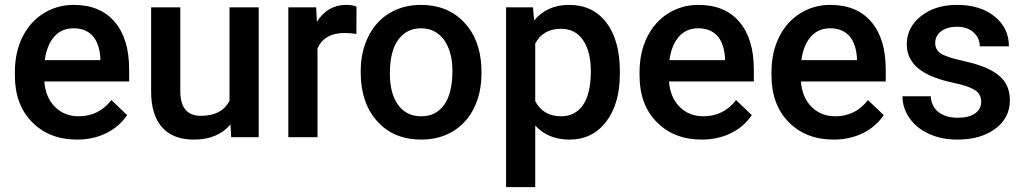

<svg xmlns="http://www.w3.org/2000/svg" viewBox="-20 -558 4170 781"><path d="M293.5 9.8Q180.7 9.8 110.6 -61.3Q40.5 -132.3 40.5 -250.5V-265.1Q40.5 -344.2 71 -406.5Q101.6 -468.8 156.7 -503.4Q211.9 -538.1 279.8 -538.1Q387.7 -538.1 446.5 -469.2Q505.4 -400.4 505.4 -274.4V-226.6H160.2Q165.5 -161.1 203.9 -123Q242.2 -85 300.3 -85Q381.8 -85 433.1 -150.9L497.1 -89.8Q465.3 -42.5 412.4 -16.4Q359.4 9.8 293.5 9.8ZM279.3 -442.9Q230.5 -442.9 200.4 -408.7Q170.4 -374.5 162.1 -313.5H388.2V-322.3Q384.3 -381.8 356.4 -412.4Q328.6 -442.9 279.3 -442.9Z M917.5 -51.8Q865.2 9.8 769 9.8Q683.1 9.8 638.9 -40.5Q594.7 -90.8 594.7 -186V-528.3H713.4V-187.5Q713.4 -86.9 796.9 -86.9Q883.3 -86.9 913.6 -148.9V-528.3H1032.2V0H920.4Z M1429.7 -419.9Q1406.2 -423.8 1381.3 -423.8Q1299.8 -423.8 1271.5 -361.3V0H1152.8V-528.3H1266.1L1269 -469.2Q1312 -538.1 1388.2 -538.1Q1413.6 -538.1 1430.2 -531.2Z M1447.3 -269Q1447.3 -346.7 1478 -408.9Q1508.8 -471.2 1564.5 -504.6Q1620.1 -538.1 1692.4 -538.1Q1799.3 -538.1 1866 -469.2Q1932.6 -400.4 1938 -286.6L1938.5 -258.8Q1938.5 -180.7 1908.4 -119.1Q1878.4 -57.6 1822.5 -23.9Q1766.6 9.8 1693.4 9.8Q1581.5 9.8 1514.4 -64.7Q1447.3 -139.2 1447.3 -263.2ZM1565.9 -258.8Q1565.9 -177.2 1599.6 -131.1Q1633.3 -85 1693.4 -85Q1753.4 -85 1786.9 -131.8Q1820.3 -178.7 1820.3 -269Q1820.3 -349.1 1785.9 -396Q1751.5 -442.9 1692.4 -442.9Q1634.3 -442.9 1600.1 -396.7Q1565.9 -350.6 1565.9 -258.8Z M2501.5 -258.8Q2501.5 -136.2 2445.8 -63.2Q2390.1 9.8 2296.4 9.8Q2209.5 9.8 2157.2 -47.4V203.1H2038.6V-528.3H2147.9L2152.8 -474.6Q2205.1 -538.1 2294.9 -538.1Q2391.6 -538.1 2446.5 -466.1Q2501.5 -394 2501.5 -266.1ZM2383.3 -269Q2383.3 -348.1 2351.8 -394.5Q2320.3 -440.9 2261.7 -440.9Q2189 -440.9 2157.2 -380.9V-146.5Q2189.5 -85 2262.7 -85Q2319.3 -85 2351.3 -130.6Q2383.3 -176.3 2383.3 -269Z M2834.5 9.8Q2721.7 9.8 2651.6 -61.3Q2581.5 -132.3 2581.5 -250.5V-265.1Q2581.5 -344.2 2612.1 -406.5Q2642.6 -468.8 2697.8 -503.4Q2752.9 -538.1 2820.8 -538.1Q2928.7 -538.1 2987.5 -469.2Q3046.4 -400.4 3046.4 -274.4V-226.6H2701.2Q2706.5 -161.1 2744.9 -123Q2783.2 -85 2841.3 -85Q2922.9 -85 2974.1 -150.9L3038.1 -89.8Q3006.3 -42.5 2953.4 -16.4Q2900.4 9.8 2834.5 9.8ZM2820.3 -442.9Q2771.5 -442.9 2741.5 -408.7Q2711.4 -374.5 2703.1 -313.5H2929.2V-322.3Q2925.3 -381.8 2897.5 -412.4Q2869.6 -442.9 2820.3 -442.9Z M3371.1 9.8Q3258.3 9.8 3188.2 -61.3Q3118.2 -132.3 3118.2 -250.5V-265.1Q3118.2 -344.2 3148.7 -406.5Q3179.2 -468.8 3234.4 -503.4Q3289.6 -538.1 3357.4 -538.1Q3465.3 -538.1 3524.2 -469.2Q3583 -400.4 3583 -274.4V-226.6H3237.8Q3243.2 -161.1 3281.5 -123Q3319.8 -85 3377.9 -85Q3459.5 -85 3510.7 -150.9L3574.7 -89.8Q3543 -42.5 3490 -16.4Q3437 9.8 3371.1 9.8ZM3356.9 -442.9Q3308.1 -442.9 3278.1 -408.7Q3248 -374.5 3239.7 -313.5H3465.8V-322.3Q3461.9 -381.8 3434.1 -412.4Q3406.2 -442.9 3356.9 -442.9Z M3971.2 -143.6Q3971.2 -175.3 3945.1 -191.9Q3918.9 -208.5 3858.4 -221.2Q3797.9 -233.9 3757.3 -253.4Q3668.5 -296.4 3668.5 -377.9Q3668.5 -446.3 3726.1 -492.2Q3783.7 -538.1 3872.6 -538.1Q3967.3 -538.1 4025.6 -491.2Q4084 -444.3 4084 -369.6H3965.3Q3965.3 -403.8 3939.9 -426.5Q3914.6 -449.2 3872.6 -449.2Q3833.5 -449.2 3808.8 -431.2Q3784.2 -413.1 3784.2 -382.8Q3784.2 -355.5 3807.1 -340.3Q3830.1 -325.2 3899.9 -309.8Q3969.7 -294.4 4009.5 -273.2Q4049.3 -252 4068.6 -222.2Q4087.9 -192.4 4087.9 -149.9Q4087.9 -78.6 4028.8 -34.4Q3969.7 9.8 3874 9.8Q3809.1 9.8 3758.3 -13.7Q3707.5 -37.1 3679.2 -78.1Q3650.9 -119.1 3650.9 -166.5H3766.1Q3768.6 -124.5 3797.9 -101.8Q3827.1 -79.1 3875.5 -79.1Q3922.4 -79.1 3946.8 -96.9Q3971.2 -114.7 3971.2 -143.6Z"/></svg>

Font: Vazir Medium UI
Style: Medium-UI
Weight: 500
Designer: Saber Rastikerdar
Foundry: Saber Rastikerdar
Version: Version 30.0.0